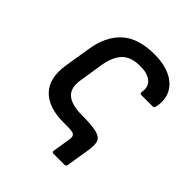

<svg xmlns="http://www.w3.org/2000/svg" viewBox="-179 -613 854 854"><g transform="rotate(45 248.5 -185.5)"><path d="M297 130Q285 130 287 120L300 39Q303 23 300 14.5Q297 6 287 3Q277 0 256 0H230Q133 0 88 -48Q43 -96 57 -186L77 -309Q91 -402 145 -451.5Q199 -501 302 -501Q359 -501 400.5 -482Q442 -463 461 -427.5Q480 -392 470 -341Q468 -331 459 -331H388Q377 -331 379 -341Q386 -380 362 -399.5Q338 -419 295 -419Q235 -419 206.5 -389.5Q178 -360 168 -301L150 -187Q141 -131 170 -106Q199 -81 262 -81Q326 -81 356 -73.5Q386 -66 393 -47Q400 -28 394 9L376 120Q374 130 365 130Z"/></g></svg>

Font: Sofia Sans Medium
Style: Italic
Weight: 500
Italic angle: -9°
Version: Version 4.101